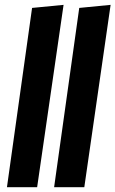

<svg xmlns="http://www.w3.org/2000/svg" viewBox="-20 -775 478 795"><path d="M243.2 -754.9 133.8 0H8.8L112.8 -742.2ZM438 -754.9 329.1 0H204.1L308.1 -742.2Z"/></svg>

Font: Fira Sans Compressed
Style: Bold Italic
Weight: 700
Width: 3
Italic angle: -8°
Designer: Carrois Corporate & Edenspiekermann AG
Foundry: Carrois Corporate GbR & Edenspiekermann AG
Version: Version 4.203;PS 004.203;hotconv 1.0.88;makeotf.lib2.5.64775